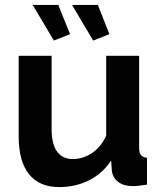

<svg xmlns="http://www.w3.org/2000/svg" viewBox="-20 -751 658 781"><path d="M56 -524H190V-225Q190 -165 212 -134.5Q234 -104 277 -104Q303 -104 328.5 -114.5Q354 -125 375.5 -146Q397 -167 412 -199V-524H546V-150Q546 -129 553.5 -120Q561 -111 578 -109V0Q558 3 544.5 4.5Q531 6 520 6Q484 6 461.5 -10.5Q439 -27 435 -56L432 -98Q397 -45 342 -17.5Q287 10 221 10Q140 10 98 -42.5Q56 -95 56 -196ZM273 -731H378L425 -612L359 -586ZM217 -731 265 -612 199 -586 113 -731Z"/></svg>

Font: YasnoRaleway
Style: Bold
Weight: 700
Designer: Matt McInerney, Pablo Impallari, Rodrigo Fuenzalida
Foundry: Matt McInerney, Pablo Impallari, Rodrigo Fuenzalida
Version: Version 4.026